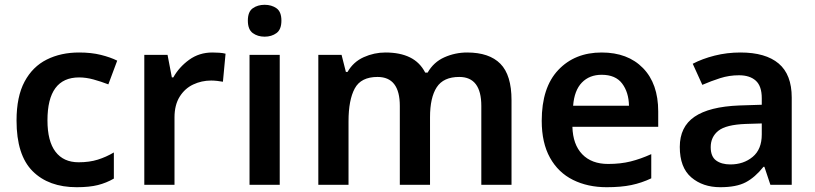

<svg xmlns="http://www.w3.org/2000/svg" viewBox="-20 -771 3400 801"><path d="M300 10Q183 10 116 -57Q49 -124 49 -268Q49 -368 82.5 -430.5Q116 -493 175 -522.5Q234 -552 310 -552Q361 -552 401 -542Q441 -532 469 -518L432 -419Q401 -431 370 -439.5Q339 -448 310 -448Q178 -448 178 -269Q178 -182 211.5 -138Q245 -94 308 -94Q353 -94 388 -105Q423 -116 455 -135V-26Q424 -8 388.5 1Q353 10 300 10Z M866 -552Q879 -552 894.5 -551Q910 -550 921 -547L910 -430Q900 -432 886 -433.5Q872 -435 861 -435Q821 -435 786 -418.5Q751 -402 729.5 -367.5Q708 -333 708 -281V0H582V-542H679L697 -448H703Q727 -491 769 -521.5Q811 -552 866 -552Z M1084 -751Q1113 -751 1133.5 -736.5Q1154 -722 1154 -685Q1154 -648 1133.5 -633Q1113 -618 1084 -618Q1055 -618 1034.5 -633Q1014 -648 1014 -685Q1014 -722 1034.5 -736.5Q1055 -751 1084 -751ZM1147 -542V0H1021V-542Z M1929 -552Q2021 -552 2067.5 -505Q2114 -458 2114 -353V0H1988V-329Q1988 -450 1896 -450Q1830 -450 1802 -407Q1774 -364 1774 -282V0H1648V-329Q1648 -450 1555 -450Q1486 -450 1460 -402Q1434 -354 1434 -265V0H1308V-542H1405L1423 -471H1430Q1454 -513 1497.5 -532.5Q1541 -552 1588 -552Q1649 -552 1690.5 -531.5Q1732 -511 1754 -468H1764Q1789 -512 1834 -532Q1879 -552 1929 -552Z M2490 -552Q2599 -552 2662.5 -487Q2726 -422 2726 -306V-242H2368Q2370 -168 2409 -127.5Q2448 -87 2517 -87Q2569 -87 2611 -97.5Q2653 -108 2697 -128V-27Q2657 -8 2614 1Q2571 10 2511 10Q2432 10 2370.5 -20.5Q2309 -51 2274.5 -113Q2240 -175 2240 -267Q2240 -406 2309 -479Q2378 -552 2490 -552ZM2490 -459Q2439 -459 2407.5 -426.5Q2376 -394 2371 -330H2604Q2603 -386 2575.5 -422.5Q2548 -459 2490 -459Z M3069 -552Q3174 -552 3228.5 -506Q3283 -460 3283 -364V0H3194L3169 -75H3165Q3130 -31 3091 -10.5Q3052 10 2985 10Q2912 10 2864 -31Q2816 -72 2816 -158Q2816 -242 2877.5 -284Q2939 -326 3064 -331L3158 -334V-361Q3158 -412 3133 -434.5Q3108 -457 3063 -457Q3022 -457 2984.5 -445Q2947 -433 2910 -417L2870 -505Q2910 -526 2961.5 -539Q3013 -552 3069 -552ZM3092 -254Q3009 -251 2977 -225.5Q2945 -200 2945 -157Q2945 -118 2967.5 -101.5Q2990 -85 3027 -85Q3082 -85 3120 -116.5Q3158 -148 3158 -210V-256Z"/></svg>

Font: Noto Sans Bassa Vah SemiBold
Style: Regular
Weight: 600
Designer: Monotype Design Team
Foundry: Monotype Imaging Inc.
Version: Version 2.002; ttfautohint (v1.8.4.7-5d5b)